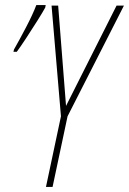

<svg xmlns="http://www.w3.org/2000/svg" viewBox="-20 -736 508 756"><path d="M161 0 220 -278 183 -714H209L240 -319L439 -714H468L246 -278L187 0ZM33 -532H46Q58 -548 81.5 -583.5Q105 -619 127.5 -655Q150 -691 158 -706L160 -716H123Q109 -679 82 -627.5Q55 -576 35 -541Z"/></svg>

Font: Noto Sans Display Condensed Thin
Style: Italic
Weight: 250
Width: 3
Italic angle: -12°
Designer: Monotype Design Team
Foundry: Monotype Imaging Inc.
Version: Version 1.900